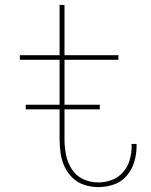

<svg xmlns="http://www.w3.org/2000/svg" viewBox="-20 -755 616 783"><path d="M380 8Q413 8 444 -2.5Q475 -13 496.5 -38Q518 -63 527.5 -94.5Q537 -126 537 -159Q537 -163 537 -168H516Q517 -164 517 -160Q517 -131 509 -103Q501 -75 482 -53Q463 -31 436 -21Q409 -11 380 -11Q348 -11 319 -24.5Q290 -38 272.5 -65.5Q255 -93 249 -124.5Q243 -156 243 -188V-511H463V-530H243V-735H223V-530H61V-511H223V-188Q223 -159 227 -130.5Q231 -102 243 -76Q255 -50 275.5 -30Q296 -10 324 -1Q352 8 380 8ZM85 -309H387V-328H85Z"/></svg>

Font: Iosevka Sparkle Thin
Style: Regular
Weight: 100
Designer: Belleve Invis
Foundry: Belleve Invis
Version: Version 4.5.0; ttfautohint (v1.8.3)